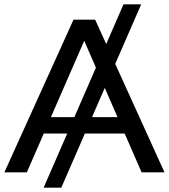

<svg xmlns="http://www.w3.org/2000/svg" viewBox="-21 -790 774 880"><path d="M-1 0 316 -700H415L733 0H628L345 -649H385L102 0ZM134 -178 161 -253H555L584 -178ZM179 70 545 -770H626L260 70Z"/></svg>

Font: Montserrat Thin Medium
Style: Regular
Weight: 500
Version: Version 9.000